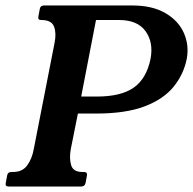

<svg xmlns="http://www.w3.org/2000/svg" viewBox="-34 -680 703 700"><path d="M224 -136Q218 -102 225.5 -77.5Q233 -53 266 -53H272Q285 -53 283 -40L278 -13Q275 0 262 0H-2Q-16 0 -13 -13L-8 -40Q-6 -53 8 -53H14Q48 -53 65.5 -77.5Q83 -102 89 -136L165 -524Q172 -559 163 -583Q154 -607 117 -607H116Q103 -607 106 -620L111 -647Q113 -660 126 -660H449Q521 -660 568.5 -632.5Q616 -605 636 -560.5Q656 -516 647 -466Q636 -410 599.5 -364.5Q563 -319 494 -292.5Q425 -266 316 -266H250ZM319 -328Q407 -328 453.5 -360.5Q500 -393 515 -466Q526 -526 496.5 -566.5Q467 -607 401 -607H316L262 -328Z"/></svg>

Font: Young Serif Light
Style: Italic
Weight: 300
Italic angle: -10.979°
Designer: Bastien Sozeau
Foundry: NBR — Bastien Sozeau
Version: Version 5.001